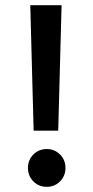

<svg xmlns="http://www.w3.org/2000/svg" viewBox="-20 -715 361 742"><path d="M218 -695 205 -210H110L97 -695ZM88 -66Q88 -97 109 -118Q130 -139 161 -139Q191 -139 212 -118Q233 -97 233 -66Q233 -35 212 -14Q191 7 161 7Q130 7 109 -14Q88 -35 88 -66Z"/></svg>

Font: Poppins-tnum Medium
Style: Regular
Weight: 500
Designer: Ninad Kale (Devanagari), Jonny Pinhorn (Latin)
Foundry: Indian Type Foundry
Version: Version 4.004